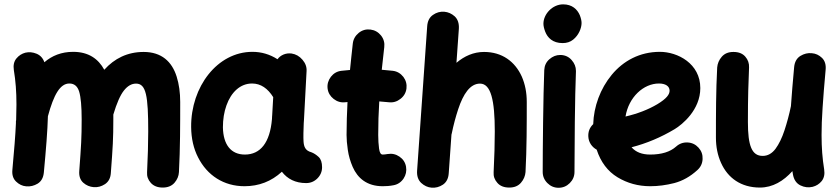

<svg xmlns="http://www.w3.org/2000/svg" viewBox="-20 -806 3928 900"><path d="M38.1 -10.7C35.6 13.2 41.5 31.7 55.2 44.9C68.8 58.1 84.5 65.9 102.5 67.4C121.6 69.3 139.6 64.9 156.7 54.7C173.8 43.9 183.1 26.9 185.5 2.9C195.8 -106.9 202.6 -190.9 204.6 -261.2C231.9 -362.3 261.7 -414.6 305.2 -414.6C328.1 -414.6 343.3 -401.9 351.1 -376.5C358.9 -350.6 362.8 -307.1 362.8 -246.1C362.8 -160.2 360.4 -123.5 351.6 -5.4C349.6 19 356 37.6 370.1 50.3C384.3 63 400.9 69.8 419.4 71.3C438 72.8 455.6 67.9 472.2 57.1C488.8 45.9 498 28.8 499.5 5.4C508.8 -117.7 511.2 -155.3 511.2 -246.1V-269C527.3 -322.8 543.9 -360.4 561 -381.8C578.1 -403.3 596.7 -414.1 617.7 -414.1C665 -414.1 674.8 -356.9 674.8 -189.9C674.8 -133.8 672.9 -71.3 669.4 1C668 20 673.8 36.6 687 51.3C700.2 65.9 718.8 73.2 742.7 73.2C766.1 73.2 784.7 65.9 797.9 50.8C811 35.6 817.9 19 818.8 0.5C824.7 -109.4 824.7 -223.1 824.7 -328.1C824.7 -371.6 819.3 -411.1 808.1 -446.8C786.1 -517.1 737.3 -562.5 653.3 -562.5C577.1 -562.5 516.1 -531.7 468.8 -479C440.9 -530.3 395 -563 322.8 -563C268.1 -563 223.6 -544.9 188 -514.2C181.2 -533.7 168.9 -546.9 151.4 -554.2C133.8 -561.5 116.2 -563 99.1 -559.1C82.5 -554.7 68.4 -545.9 57.1 -532.2C45.4 -518.1 41.5 -500 44.9 -477.5C53.2 -426.3 57.1 -377.9 57.1 -315.9C57.1 -293.9 56.6 -269.5 55.7 -243.7C54.7 -238.8 54.2 -233.9 54.7 -229C52.2 -172.9 46.4 -100.1 38.1 -10.7Z M1415 52.2C1435.5 52.2 1453.1 44.9 1467.8 30.3C1482.4 15.6 1489.7 -2 1489.7 -22C1489.7 -43.9 1484.4 -60.1 1473.6 -70.3C1462.4 -80.6 1451.2 -87.9 1439.5 -92.3C1410.2 -100.1 1404.3 -119.6 1402.8 -143.6C1402.3 -151.9 1401.9 -165 1402.3 -182.1C1402.8 -199.2 1403.3 -214.4 1403.8 -228.5C1404.3 -233.4 1404.3 -238.3 1404.8 -243.2L1417 -471.7C1418.5 -491.2 1412.1 -509.3 1397.9 -525.9C1383.8 -542.5 1366.7 -552.2 1346.7 -555.2C1319.8 -558.6 1294.9 -547.9 1280.8 -528.3C1245.1 -551.3 1205.6 -563 1163.1 -563C999 -563 874.5 -399.4 876 -210.9C876.5 -157.2 887.2 -109.4 908.7 -67.9C951.2 16.1 1028.8 66.9 1126 66.9C1193.4 66.9 1252 44.4 1301.3 -1C1327.1 32.7 1364.7 52.2 1415 52.2ZM1127.9 -81.5C1063 -81.5 1026.4 -127.4 1024.9 -209C1024.9 -246.6 1030.3 -280.8 1041.5 -312C1063.5 -374 1106.4 -414.6 1161.6 -414.6C1202.6 -414.6 1235.4 -391.1 1260.7 -350.6L1255.9 -266.1C1255.4 -264.2 1255.4 -262.2 1255.4 -260.3C1254.9 -256.8 1254.9 -252.9 1254.9 -248.5C1245.6 -136.7 1200.2 -81.5 1127.9 -81.5Z M1885.3 -391.1C1887.7 -411.1 1882.8 -429.7 1870.6 -445.8C1857.9 -461.9 1841.3 -471.7 1821.3 -474.1C1804.7 -476.1 1787.6 -477.5 1769.5 -479C1773.4 -514.2 1777.3 -549.3 1781.2 -585C1783.7 -605 1778.8 -623.5 1766.1 -639.6C1752.9 -655.8 1736.3 -665 1716.3 -667.5C1696.3 -669.9 1678.2 -665 1662.1 -652.3C1646 -639.2 1636.2 -622.6 1633.8 -602.5C1629.4 -561.5 1624.5 -519.5 1620.6 -478C1606.9 -477.1 1593.3 -475.6 1580.1 -474.1C1560.1 -471.7 1543.9 -462.4 1531.2 -446.3C1518.6 -429.7 1513.2 -411.1 1515.6 -391.1C1518.1 -371.1 1527.8 -355 1543.9 -342.3C1560.1 -329.6 1578.6 -324.2 1598.6 -326.7C1602.1 -327.1 1605.5 -327.1 1608.9 -327.6C1606.4 -276.9 1604.5 -225.6 1604.5 -173.3C1604.5 -153.3 1606.4 -129.9 1610.4 -103C1614.3 -75.7 1622.1 -49.3 1633.3 -23.4C1656.2 28.8 1699.7 66.9 1773.9 66.9C1789.6 66.9 1806.2 65.9 1823.7 62.5C1843.8 59.1 1859.9 48.3 1871.6 31.2C1882.8 14.2 1886.7 -4.4 1883.3 -24.4C1879.9 -44.4 1869.6 -60.1 1852.5 -71.8C1835.4 -83.5 1816.9 -87.4 1796.9 -84C1787.6 -82.5 1780.3 -81.5 1773.9 -81.5C1764.6 -81.5 1759.3 -90.8 1756.8 -109.9C1754.4 -128.4 1752.9 -149.4 1752.9 -173.3C1752.9 -226.1 1754.4 -278.3 1757.8 -330.6C1772.9 -329.6 1788.1 -328.1 1802.2 -326.7C1822.3 -324.2 1840.8 -329.6 1856.9 -342.3C1873 -354.5 1882.8 -371.1 1885.3 -391.1Z M2002.9 73.7C2021.5 75.2 2039.1 70.8 2056.2 59.6C2072.8 48.3 2082 30.3 2083.5 5.4L2096.2 -174.8L2097.7 -180.7C2106 -221.2 2116.2 -258.8 2127.9 -294.4C2151.4 -365.2 2183.6 -414.1 2230 -414.1C2281.2 -414.1 2299.3 -335.9 2299.3 -189.9C2299.3 -133.8 2297.4 -71.3 2293.9 1C2292.5 20 2298.3 36.6 2311.5 51.3C2324.2 65.9 2342.8 73.2 2367.2 73.2C2390.6 73.2 2408.7 65.9 2421.9 50.8C2435.1 35.6 2441.9 18.6 2443.4 0.5C2449.2 -109.4 2449.2 -223.1 2449.2 -328.1C2449.2 -372.1 2441.4 -411.6 2425.8 -447.3C2394 -517.6 2333.5 -562.5 2249 -562.5C2199.7 -562.5 2156.7 -543 2119.6 -511.7L2130.9 -671.4C2132.3 -696.3 2126 -715.3 2111.8 -729C2097.2 -742.2 2080.6 -749.5 2062.5 -751C2043.5 -752.4 2025.9 -747.6 2009.8 -736.3C1993.2 -725.1 1983.9 -707 1982.4 -682.1L1935.1 -5.4C1933.6 18.6 1939.9 37.6 1954.1 51.3C1968.3 64.5 1984.9 72.3 2002.9 73.7Z M2527.3 -694.8C2527.3 -684.1 2530.3 -671.9 2535.6 -657.7C2546.4 -629.4 2570.8 -604 2617.2 -604C2636.7 -604 2653.3 -609.4 2666.5 -620.1C2692.9 -641.1 2706.1 -674.3 2706.1 -698.2C2706.1 -709 2703.1 -721.2 2697.8 -734.9C2686 -762.2 2662.1 -785.6 2619.6 -785.6C2569.8 -785.6 2527.3 -740.2 2527.3 -694.8ZM2608.9 -548.3H2606C2586.9 -548.3 2570.3 -541.5 2555.2 -528.3C2540 -515.1 2532.2 -498 2531.2 -477.5C2526.4 -360.8 2523.9 -102.1 2523.9 0C2523.9 20 2531.2 37.6 2545.9 52.2C2560.5 66.9 2578.1 74.2 2598.1 74.2C2618.7 74.2 2636.2 66.9 2650.9 52.2C2665.5 37.6 2672.9 20 2672.9 0C2672.9 -99.6 2674.8 -361.3 2679.7 -470.7V-473.6C2679.7 -492.7 2672.9 -509.3 2659.7 -524.4C2646.5 -539.6 2629.4 -547.4 2608.9 -548.3Z M3249 -8.8C3264.2 -22.5 3272.5 -39.6 3273.4 -60.5C3274.4 -81.1 3268.1 -98.6 3254.4 -113.8C3240.7 -128.9 3223.6 -137.2 3203.1 -138.2C3182.6 -139.2 3164.6 -132.8 3149.4 -119.1C3121.6 -94.2 3081.1 -81.5 3027.8 -81.5C2989.3 -81.5 2960.4 -92.8 2940.4 -115.7C3010.7 -133.8 3078.1 -162.1 3142.6 -200.7C3178.2 -222.2 3262.7 -291 3262.7 -393.1C3262.7 -508.3 3156.2 -563 3073.2 -563C2979 -563 2901.9 -521 2847.7 -455.6C2793.5 -390.1 2763.2 -306.2 2760.7 -224.1C2743.7 -208 2736.3 -188 2737.8 -165C2739.3 -138.2 2755.4 -116.2 2776.9 -104.5C2795.9 -46.4 2828.6 -2.9 2874.5 24.9C2920.4 52.7 2971.7 66.9 3027.8 66.9C3064.5 66.9 3102.1 62 3140.6 52.2C3179.2 42 3215.3 22 3249 -8.8ZM3068.8 -414.6C3099.6 -414.6 3118.7 -401.9 3118.7 -380.9C3118.7 -363.8 3105.5 -344.2 3061 -317.4C3018.1 -292 2968.3 -272.9 2912.1 -259.8C2926.8 -350.6 2996.6 -414.6 3068.8 -414.6Z M3850.1 -478.5C3852.5 -502.4 3846.7 -521.5 3833 -534.7C3819.3 -547.9 3803.7 -555.2 3785.6 -556.6C3766.6 -558.6 3749 -554.2 3731.9 -543.9C3714.8 -533.2 3705.1 -516.1 3702.6 -492.2C3696.3 -421.4 3690.9 -361.3 3687.5 -308.6C3679.2 -268.1 3668.9 -230.5 3657.2 -194.8C3645.5 -159.2 3631.3 -130.4 3615.2 -108.4C3598.6 -86.4 3578.6 -75.2 3555.2 -75.2C3503.9 -75.2 3485.8 -123 3485.8 -234.4C3485.8 -356.9 3488.3 -417 3491.2 -489.7C3492.2 -508.8 3486.3 -525.9 3473.6 -540.5C3460.9 -555.2 3442.4 -562.5 3418 -562.5C3394.5 -562.5 3376.5 -555.2 3363.3 -540C3350.1 -524.9 3343.3 -507.8 3341.8 -489.7C3335.9 -379.9 3335.9 -266.1 3335.9 -161.1C3335.9 -117.7 3343.8 -78.1 3359.9 -42.5C3391.6 28.3 3453.6 73.2 3542 73.2C3602.1 73.2 3652.8 42.5 3694.3 -3.9C3694.8 1 3695.8 5.9 3696.8 11.2C3701.2 36.1 3712.9 53.7 3731.9 63C3751 72.3 3770 74.2 3789.1 69.8C3806.2 65.4 3820.3 56.6 3831.5 43C3842.8 28.8 3846.7 10.7 3843.3 -11.7C3835 -64 3831.1 -112.3 3831.1 -173.3C3831.1 -210 3832.5 -252.9 3835.9 -301.3C3838.9 -349.6 3843.8 -408.7 3850.1 -478.5Z"/></svg>

Font: Mikhak ExtraBold
Style: Regular
Weight: 800
Designer: Amin Abedi
Version: Version 3.2